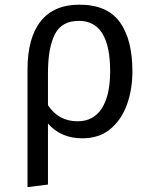

<svg xmlns="http://www.w3.org/2000/svg" viewBox="-20 -571 655 809"><path d="M314.4 -551.3Q431.8 -551.3 484.9 -477.9Q537.9 -404.6 537.9 -270.3Q537.9 -194.4 514.9 -130.3Q491.8 -66.2 444.9 -27.2Q397.9 11.8 326.7 11.8Q236.9 11.8 182.1 -50.3V206.7L95.9 217.4V-277.4Q95.9 -411.8 151.5 -481.5Q207.2 -551.3 314.4 -551.3ZM312.3 -483.1Q239.5 -483.1 210.8 -425.9Q182.1 -368.7 182.1 -263.6V-127.7Q226.7 -60 307.2 -60Q373.8 -60 409 -114.4Q444.1 -168.7 444.1 -270.8Q444.1 -483.1 312.3 -483.1Z"/></svg>

Font: FiraCode Nerd Font
Style: Regular
Weight: 400
Designer: Carrois Corporate, Edenspiekermann AG, Nikita Prokopov
Foundry: Carrois Corporate, Edenspiekermann AG, Nikita Prokopov
Version: Version 6.002;Nerd Fonts 2.1.0